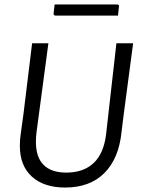

<svg xmlns="http://www.w3.org/2000/svg" viewBox="-20 -834 637 861"><path d="M534 -315 525 -242Q513 -123 448 -58Q383 7 272 7Q177 7 123 -42Q69 -91 69 -180Q69 -209 73 -234L85 -321L124 -640H197L144 -243Q141 -219 141 -198Q141 -129 175.5 -94.5Q210 -60 277 -60Q355 -60 400.5 -103.5Q446 -147 456 -234L502 -640H577ZM514 -809 509 -764H226L220 -770L225 -814H508Z"/></svg>

Font: Alegreya Sans SC
Style: Italic
Weight: 400
Italic angle: -7°
Designer: Juan Pablo del Peral
Foundry: Huerta Tipografica
Version: Version 2.008; ttfautohint (v1.6)